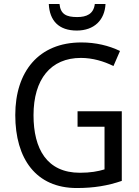

<svg xmlns="http://www.w3.org/2000/svg" viewBox="-20 -938 701 968"><path d="M512 -918H458C452 -867 416 -852 369 -852C315 -852 285 -866 280 -918H226C230 -833 277 -784 367 -784C455 -784 508 -837 512 -918ZM371 -377V-299H507V-84C474 -74 436 -67 383 -67C216 -67 149 -188 149 -357C149 -539 236 -646 388 -646C447 -646 504 -629 552 -605L585 -681C529 -708 463 -724 390 -724C175 -724 57 -577 57 -358C57 -137 162 10 367 10C454 10 524 -2 594 -26V-377Z"/></svg>

Font: Noto Sans Ethiopic SemiCondensed
Style: Regular
Weight: 400
Width: 4
Designer: Monotype Design Team
Foundry: Monotype Imaging Inc.
Version: Version 2.102